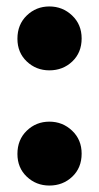

<svg xmlns="http://www.w3.org/2000/svg" viewBox="-20 -554 308 595"><path d="M233 -435Q233 -391 204 -363.5Q175 -336 133 -336Q92 -336 63 -363.5Q34 -391 34 -434Q34 -478 63 -506Q92 -534 133 -534Q174 -534 203.5 -506Q233 -478 233 -435ZM233 -78Q233 -34 204 -6.5Q175 21 133 21Q92 21 63 -6.5Q34 -34 34 -77Q34 -121 63 -149Q92 -177 133 -177Q174 -177 203.5 -149Q233 -121 233 -78Z"/></svg>

Font: Repo
Style: ExtraBold
Weight: 800
Designer: Stefan Peev
Foundry: Context Ltd
Version: Version 001.000